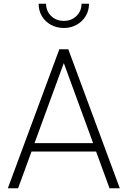

<svg xmlns="http://www.w3.org/2000/svg" viewBox="-20 -1009 684 1029"><path d="M22 0H77L149 -197H495L567 0H622L346 -745H298ZM165 -242 322 -671 479 -242ZM322 -859Q360 -859 390.5 -876Q421 -893 439 -922.5Q457 -952 457 -989H417Q417 -950 390 -923.5Q363 -897 322 -897Q281 -897 254 -923.5Q227 -950 227 -989H187Q187 -952 204.5 -922.5Q222 -893 253 -876Q284 -859 322 -859Z"/></svg>

Font: Plus Jakarta Sans ExtraLight
Style: Regular
Weight: 200
Designer: Gumpita Rahayu
Foundry: Tokotype
Version: Version 2.004; ttfautohint (v1.8.3)